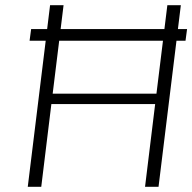

<svg xmlns="http://www.w3.org/2000/svg" viewBox="-20 -720 741 740"><path d="M591 0H539L578 -319H178L139 0H87L173 -700H225L183 -359H583L625 -700H677ZM695 -563H94L100 -608H701Z"/></svg>

Font: Kulim Park ExtraLight
Style: Italic
Weight: 275
Italic angle: -8°
Designer: Noponies / Dale Sattler
Foundry: Noponies
Version: Version 1.000; ttfautohint (v1.8.3)